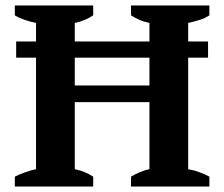

<svg xmlns="http://www.w3.org/2000/svg" viewBox="-20 -682 818 702"><path d="M39.1 -530.3H111.8V-598.1Q89.4 -602.5 68.6 -609.9Q47.9 -617.2 34.2 -626V-662.1H320.8V-626Q306.6 -616.2 289.1 -608.9Q271.5 -601.6 253.4 -598.1V-530.3H526.4V-598.1Q505.4 -602.5 488.8 -609.9Q472.2 -617.2 459 -626V-662.1H745.6V-626Q729.5 -615.2 709 -608.9Q688.5 -602.5 668 -598.1V-530.3H740.7V-471.2H668V-63.5Q689.9 -59.6 710.2 -52Q730.5 -44.4 745.6 -36.1V0H459V-36.1Q473.1 -44.4 490.2 -52Q507.3 -59.6 526.4 -63.5V-308.6H253.4V-63.5Q272.5 -59.6 288.6 -53Q304.7 -46.4 320.8 -36.1V0H34.2V-36.1Q50.3 -44.4 71.5 -52Q92.8 -59.6 111.8 -63.5V-471.2H39.1ZM526.4 -369.6V-471.2H253.4V-369.6Z"/></svg>

Font: PT Astra Serif
Style: Bold
Weight: 700
Designer: A.Korolkova, I. Chaeva
Foundry: ParaType Ltd
Version: Version 1.002